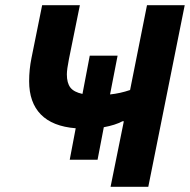

<svg xmlns="http://www.w3.org/2000/svg" viewBox="-20 -718 730 738"><path d="M405 0 456 -252H451Q423 -237 379 -229L355 -104H248L271 -225Q182 -232 137 -278Q92 -324 92 -406Q92 -451 101 -495L142 -698H287L245 -491Q237 -451 237 -432Q237 -399 250.5 -381.5Q264 -364 297 -357L325 -504H432L403 -355Q442 -359 480 -372L545 -698H690L550 0Z"/></svg>

Font: Aneliza
Style: Bold Italic
Weight: 700
Italic angle: -11.31°
Designer: Mike Abbink, Paul van der Laan, Pieter van Rosmalen
Foundry: Bold Monday
Version: Version 3.0